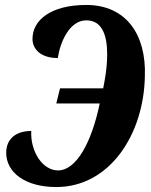

<svg xmlns="http://www.w3.org/2000/svg" viewBox="-20 -744 607 774"><path d="M207 10C422 10 560 -202 564 -437C570 -605 488 -724 328 -724C185 -724 111 -663 111 -587C111 -547 143 -510 213 -510C222 -572 259 -662 328 -662C392 -662 412 -601 412 -526C412 -467 402 -420 396 -388H222L207 -327H382C349 -168 287 -57 214 -57C151 -57 102 -134 106 -216C44 -216 5 -184 5 -128C5 -50 80 10 207 10Z"/></svg>

Font: Noto Serif Condensed Extra
Style: Italic
Weight: 800
Width: 3
Italic angle: -12°
Designer: Monotype Design Team
Foundry: Monotype Imaging Inc.
Version: Version 1.901